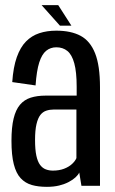

<svg xmlns="http://www.w3.org/2000/svg" viewBox="-20 -721 445 745"><path d="M162 4Q188.5 4 209.8 -1.2Q231 -6.5 247 -15Q263 -23.5 273.2 -33Q283.5 -42.5 287.5 -51.5L296 0H368V-382.5Q368 -466.5 349 -514.2Q330 -562 292.8 -582Q255.5 -602 198.5 -602Q162 -602 132.5 -592.2Q103 -582.5 81 -560.2Q59 -538 45.2 -499.2Q31.5 -460.5 27.5 -402.5L118 -389.5Q122 -446.5 132.2 -478.5Q142.5 -510.5 159.2 -524Q176 -537.5 198.5 -537.5Q224 -537.5 241.5 -523.2Q259 -509 268.2 -475.5Q277.5 -442 277.5 -384V-350H157Q124 -350 99 -342Q74 -334 57.5 -314.5Q41 -295 32.8 -261Q24.5 -227 24.5 -174.5Q24.5 -119 33.5 -83.8Q42.5 -48.5 60.2 -29.5Q78 -10.5 103.2 -3.2Q128.5 4 162 4ZM185 -59Q170.5 -59 157.8 -63.8Q145 -68.5 135.5 -81.2Q126 -94 121 -117.2Q116 -140.5 116 -178Q116 -215.5 121.5 -239Q127 -262.5 136.5 -274.8Q146 -287 159.5 -291.5Q173 -296 188.5 -296H276.5V-107.5Q272 -96.5 259.8 -85Q247.5 -73.5 228.5 -66.2Q209.5 -59 185 -59ZM212.5 -621.5H257L206 -701H141.5Z"/></svg>

Font: Anybody Condensed
Style: Regular
Weight: 400
Width: 3
Designer: Tyler Finck
Foundry: Etcetera Type Company
Version: Version 1.113;gftools[0.9.25]